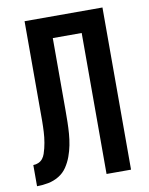

<svg xmlns="http://www.w3.org/2000/svg" viewBox="-83 -796 666 857"><g transform="rotate(-10 250.0 -367.5)"><path d="M15 0V-96Q27 -96 38.5 -101Q50 -106 57.5 -115.5Q65 -125 69 -137Q73 -149 76 -161Q79 -173 81 -185Q83 -197 84.5 -209.5Q86 -222 86.5 -234Q87 -246 87.5 -258.5Q88 -271 88 -283Q88 -295 88 -308V-735H441V0H330V-639H199V-310Q199 -284 198.5 -258Q198 -232 196 -206Q194 -180 189 -154.5Q184 -129 175 -104.5Q166 -80 151.5 -58.5Q137 -37 114.5 -23.5Q92 -10 66.5 -5Q41 0 15 0Z"/></g></svg>

Font: Iosevka Term Curly
Style: Bold
Weight: 700
Designer: Belleve Invis
Foundry: Belleve Invis
Version: Version 32.3.0